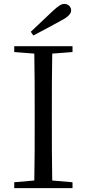

<svg xmlns="http://www.w3.org/2000/svg" viewBox="-20 -965 445 985"><path d="M138 -802 151 -783C199 -808 246 -833 291 -858C332 -879 345 -896 345 -912C345 -930 330 -945 310 -945C294 -945 278 -934 248 -906C214 -874 176 -838 138 -802ZM53 -698 156 -690C158 -591 158 -491 158 -391V-337C158 -236 158 -137 156 -39L53 -30V0H352V-30L248 -39C246 -137 246 -237 246 -337V-391C246 -492 246 -592 248 -690L352 -698V-728H53Z"/></svg>

Font: Source Han Serif CN
Style: Regular
Weight: 400
Designer: Ryoko NISHIZUKA 西塚涼子 (kana & ideographs); Frank Grießhammer (Latin, Greek & Cyrillic); Wenlong ZHANG 张文龙 (bopomofo); San
Foundry: Adobe
Version: Version 2.003;hotconv 1.1.1;makeotfexe 2.6.0